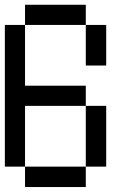

<svg xmlns="http://www.w3.org/2000/svg" viewBox="-20 -712 540 790"><path d="M0 -26.4V-609.4H83V-692.4H333V-609.4H417V-442.4H333V-609.4H83V-359.4H333V-276.4H417V-26.4H333V-276.4H83V-26.4H333V57.6H83V-26.4Z"/></svg>

Font: KH Dot kagurazaka 12
Style: Regular
Weight: 400
Designer: Original version for X68000 by Keitarou Hiraki (http://hp.vector.co.jp/authors/VA000874/) / TrueType conversion by Homem
Version: Version 1.00.20150527